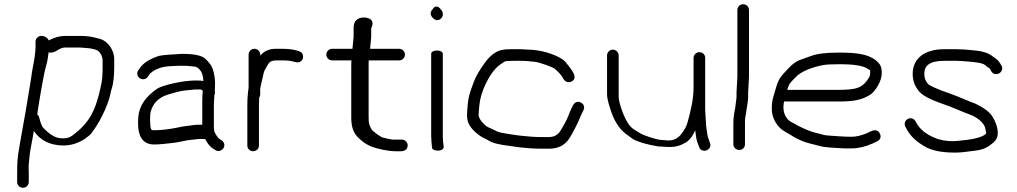

<svg xmlns="http://www.w3.org/2000/svg" viewBox="-20 -714 4813 909"><path d="M156.3 -172.6C163.1 -220.9 185.5 -357.8 197.4 -399.2C202.2 -416 205.1 -428.7 206.2 -438C207.1 -446 208.8 -455.9 210.1 -465.7C220.7 -463.8 233.5 -465.3 242.9 -470.8L257.9 -479.7C270.7 -486.6 281 -489 286.1 -489H357.7C369.5 -489 385.7 -486.2 402.1 -485.5C410.4 -485 423.4 -481 433.7 -478.8C441.8 -477 452.7 -466.9 459.7 -453.7L463.9 -441.1C465.2 -437.3 465.8 -433.5 465.8 -429.5V-392.5C465.8 -328.8 457.8 -308.8 448.2 -265.6C429.5 -202 430.5 -207.7 413 -171.3C391.7 -132.2 359.4 -98.9 321.1 -71.3C309.4 -62.9 296.3 -59 279.2 -59C273.4 -59 268.7 -59.3 263.8 -59.9C241.7 -62.1 213.9 -77.2 183 -111C177.5 -118.6 171.5 -133.8 165.9 -156.2C164.7 -162.4 162 -168 156.3 -172.6ZM175.7 -544C160.7 -544 148.2 -531.5 148.2 -516.5V-486.5C148.2 -481.2 147.7 -474.9 146.8 -467.6C144.2 -448.3 143.9 -437.6 140 -419.1C130.9 -377.2 128.8 -348.7 119.5 -295.8C109.2 -237.4 105.9 -208.2 96.4 -159.1C89.5 -123.5 77.4 -48.2 70.6 -12.5C62.1 31.9 61.2 62.5 61.2 110.5V147.5C61.2 163.1 73.7 175 88.7 175C103.7 175 116.2 163.1 116.2 147.5V110.5C116.2 92.5 114.8 78.3 116.1 64.2C119.3 32.2 120.3 11.6 128 -26.3C133 -51 136.5 -72.7 140.2 -94.3C168.5 -50.8 216.7 -25.2 280.6 -25.2C316.5 -25.2 350.4 -36.3 381.4 -56.3L381.8 -56.6L382.3 -56.9C393.3 -65.2 402.6 -72.4 409.1 -78.7L409.8 -79.3L410.3 -80C429.9 -105.1 447.3 -132.8 462.5 -163C506.8 -251 504.8 -291.9 508.2 -290.9C516.8 -317.7 520.8 -353.3 520.8 -398.1V-433.6C520.8 -477.9 489.8 -521.4 449.3 -531.1L429.3 -536.1C411.7 -540.5 388.2 -544 359.8 -544H289C262.3 -544 235.7 -536.2 210.7 -522.7C206.3 -534.5 191.5 -544 175.7 -544Z M806.1 -38.2 806.8 -38.3 835.2 -43.4C856.4 -47.4 868.3 -50.7 886.9 -52.1C907.3 -53.5 912.2 -56 924.1 -56H951C963 -34.2 974.2 -18.9 989.7 -9.8L1000.5 -2.9C1016.3 6.7 1032.6 -3.3 1038.9 -14.4C1045.2 -25.5 1042.8 -41.6 1028.6 -50.1L1017.5 -57.2L1017.3 -57.4C1016 -58.1 1011.3 -62.6 1005.7 -71.6C993.8 -90.8 992.6 -91 992.6 -120.5V-214.5C992.6 -228.6 994.2 -250.6 995 -263.2C995.3 -267.2 999.9 -271.8 996.8 -285.5C997.2 -288.9 997.5 -292.7 997.6 -298C1000 -332.1 996 -364.8 984.7 -393.1C979.6 -405.9 969.3 -418.9 954.4 -433.8C936.1 -452.1 898.9 -459 842.1 -459H841.4L840.8 -459C789.5 -456.4 751.8 -453.5 733.7 -449.7L733 -449.6L732.4 -449.4C689.5 -435.1 658.6 -416.4 642 -391.6L635.2 -381.8C624.7 -367.9 631 -351.4 641.3 -344C651.6 -336.6 669.7 -335.6 679.7 -350.4L686.5 -360.2C702.1 -381.1 739.3 -397.6 776.1 -400C819.9 -402.7 851.2 -405 902.6 -398.7C908.3 -398 918.3 -393.8 927.7 -381.6L928 -381L928.5 -380.5C935.8 -371.7 941.1 -357 943 -330.6C935.3 -332 923.5 -333 906.8 -333C846.3 -333 748.7 -310.9 723.6 -293.7C670 -256.9 639.1 -212.7 634.9 -161.5C629.7 -99.8 637 -30 709.3 -30C732.3 -30 762.7 -32.8 806.1 -38.2ZM937.6 -133C937.6 -129.6 937.6 -127.8 937.7 -123.5H925.3C914.1 -123.5 904.1 -123.1 895.4 -121.7C866.8 -117.1 858.5 -118.8 815.1 -109L788.4 -104.2C758.8 -99.6 733.5 -97.5 707.3 -97.5C699.4 -97.5 697 -99.5 695 -103.6C690 -113.6 688.5 -169.3 693.8 -186.9C705.4 -225 728.9 -250.7 773.4 -265.9C784.1 -269 797.6 -272.8 813.8 -277.4C842 -285.6 868.2 -287 904.4 -290.5H929.1C930.6 -290.5 934 -289.8 940.1 -284.8C938.4 -274.2 937.6 -255.1 937.6 -227Z M1157 -298.9C1153.2 -273.7 1151 -244.4 1151 -216.6V-24.1C1151 -9.8 1163.5 2 1178.5 2C1193.5 2 1206 -9.8 1206 -24V-215.8C1206 -227.6 1206.3 -238.7 1207 -249.2L1207 -249.5V-251.8C1209.2 -254.8 1212 -261.5 1212 -266.9V-294.4C1213.6 -304.3 1216.8 -319.7 1221.7 -338.8C1227.8 -363.2 1227.9 -374.3 1236.2 -387.4C1253.4 -414.5 1251.8 -428 1291.5 -428H1326C1340.7 -428 1354.1 -426.4 1366.3 -423.2C1379.6 -419.7 1389.8 -416.2 1400.1 -421.3C1415 -428.8 1418.1 -446.2 1412 -458.3C1408.9 -464.4 1405.5 -468.5 1394.8 -471.7C1376.4 -479.2 1349.1 -483 1314.7 -483H1285.5C1255.8 -483 1230.9 -472.8 1213.4 -452C1212.8 -451.3 1212.6 -451.1 1212 -450.3V-455.5C1212 -470.5 1199.5 -483 1184.5 -483C1169.5 -483 1157 -470.5 1157 -455.5Z M1882.7 -53H1844.2C1835.7 -53 1818 -56 1793.2 -62.5C1783.5 -64.4 1743.8 -92.4 1739.4 -101.3C1728.7 -122.8 1725.2 -123.7 1725.2 -159.4V-412.5C1725.2 -418.8 1725.4 -424 1725.7 -428H1869.7C1884.7 -428 1897.2 -440.5 1897.2 -455.5C1897.2 -470.5 1884.7 -483 1869.7 -483H1732.1L1737.3 -538.1V-580.5C1737.3 -580.5 1763.5 -624.9 1709.4 -630.8C1678.6 -634.2 1660.7 -617.9 1656.1 -599.5C1654.7 -593.8 1654.1 -587.5 1654.1 -580.5V-538.9L1648.7 -483H1552.5C1537.5 -483 1525 -470.5 1525 -455.5C1525 -440.5 1537.5 -428 1552.5 -428H1643.7L1643 -404.1V-157.2C1643 -118.3 1651.3 -87.7 1673 -65.5C1692.7 -45.4 1713 -30.6 1735.5 -21.4C1768.9 -7.9 1821.2 2 1851.4 2H1877.4C1887.5 2 1899.3 -0.5 1906.1 -10.8C1908.9 -15.2 1910.2 -20.4 1910.2 -25.5C1910.2 -40.5 1897.7 -53 1882.7 -53Z M2021.4 -460V-70C2021.4 -61.3 2021.9 -52.4 2022.7 -43.2L2025.5 -13.5L2025.6 -13C2028.7 -3.1 2046 0.3 2058.6 -1C2070.1 -2.4 2082.6 -8.4 2080.3 -20.8L2079.3 -31.3L2079.2 -31.9C2077.5 -40 2076.4 -52.9 2076.4 -70V-460C2076.4 -468.2 2064 -475 2048.9 -475C2033.9 -475 2021.4 -468.2 2021.4 -460ZM2027.8 -669.7C2017.6 -659.6 2015.2 -644.4 2026.5 -632.3C2036.1 -619.2 2054.2 -611.8 2068.3 -626.8C2082.4 -640.9 2076.8 -659.8 2066.9 -669.2C2057.7 -683.7 2040.6 -691.1 2027.8 -669.7Z M2396.2 -481C2373.4 -481 2354.8 -479 2340.4 -472.9C2327.4 -467.5 2313.1 -458.3 2299.3 -444.9C2276.7 -423.6 2236.5 -362.3 2225.5 -331.9C2214 -300.2 2198.4 -266.8 2194.4 -219.1C2192.1 -192.7 2191 -176.5 2191 -168.9C2191 -161.7 2191.8 -153.9 2193.2 -146.7C2197.3 -121.4 2217.2 -97.3 2248.7 -73.6C2265 -61.5 2281 -56.4 2294.3 -48.2C2311.1 -36.6 2346.9 -28.5 2396.5 -22.6C2416.5 -20.2 2432.4 -16.6 2458.5 -14.9L2487.6 -12.1L2488 -12C2509.7 -10.7 2530 -10 2549.1 -10H2578.3C2623.9 -10 2653.1 -26.5 2674.2 -56.7C2684.6 -71.6 2718 -134.9 2724.5 -153.4C2727.1 -160.9 2729.7 -166.6 2731.8 -170.3L2732 -170.7L2742.1 -192C2745.1 -198 2746.8 -205.6 2744.3 -213C2741.8 -220.3 2736.2 -225.3 2730.1 -228.6C2713.9 -237.5 2698.5 -227.9 2691.5 -213.1C2682.3 -193.6 2679.3 -188.7 2668.4 -160.1C2662.5 -144.6 2648.8 -119.4 2628.5 -87.4C2614.9 -71.7 2598.3 -65 2578.3 -65H2549.1C2531.2 -65 2513.2 -65.6 2496.6 -66.8L2466 -69.6C2452.5 -70.5 2438.2 -72.1 2421 -74.7L2379.5 -81.1C2357.5 -84.5 2341 -87.3 2329.8 -93.4C2311 -103.7 2293.4 -109.7 2282.2 -116.8C2257.1 -137.9 2246 -156.7 2246 -170.7C2246 -175.5 2246.3 -181.6 2247 -188.9C2250.5 -228.3 2252.4 -250.8 2268.1 -290.6C2284.9 -333.1 2312.8 -383.6 2347 -407.8C2360 -416.9 2369.4 -422.7 2372.6 -424.2C2375.2 -424.7 2389.6 -426 2411.1 -426H2443.6C2471.6 -426 2475.2 -424.5 2509.1 -421.8C2533.4 -419.9 2599.9 -395.2 2608 -387.4C2624.3 -371.7 2638.2 -359 2646.6 -342.2C2654.9 -325.6 2672.5 -320.5 2688.6 -329.3C2702 -336.6 2702 -352 2697.5 -363.1L2697.2 -363.9L2692 -373.2C2683.1 -390.4 2664.2 -410.9 2655.9 -422L2655.4 -422.7L2654.8 -423.3C2630.5 -447.6 2561.8 -473.8 2501.4 -478L2444.9 -481Z M3263.6 -439.5V-303.5C3263.6 -242.3 3251.2 -195.2 3236.2 -138.3C3230.7 -117.3 3221.2 -97.4 3200.6 -73.4C3181.9 -54.3 3162.4 -47.3 3137.6 -49.4C3125.7 -50.4 3115.5 -51.3 3106.7 -51.9C3084.9 -53.6 3025.4 -73.8 3011.7 -82.7C2998 -91.6 2987.2 -98.3 2978.2 -103.4C2961.2 -115.3 2945.3 -138.8 2930.6 -175.2C2915.9 -211.9 2909 -239.8 2909 -257.5V-451.5C2909 -466.5 2896.5 -479 2881.5 -479C2866.5 -479 2854 -466.5 2854 -451.5V-267.7C2854 -251.4 2859.4 -228.5 2869.5 -197.9C2885.9 -145.1 2909.6 -105.6 2941.7 -81.3C2948.4 -76.2 2959.9 -67.5 2977.1 -55.2C3002.7 -41.1 3041.3 -30.3 3093.3 -21.2L3094.7 -21L3096 -20.9C3106.9 -20.3 3119.8 -19.5 3134.8 -18.6C3181.9 -15.6 3204.5 -26.3 3231.2 -42C3247.8 -54.1 3259.6 -70.7 3271.4 -97.2C3274.4 -79.5 3274.7 -63.2 3280 -44.8L3280.1 -44.3L3290 -18.2C3293.2 -4.2 3308.7 1.6 3320.4 -0.9C3333 -3.6 3348.3 -16.4 3342 -34.6L3332.8 -61.6L3332.6 -62.1C3331.2 -65.2 3330.1 -69.3 3329.5 -74.4C3328.1 -86.8 3322.6 -114.9 3322.6 -125.8V-126.1L3318.6 -192.6V-440.9C3318.6 -455.2 3306.1 -467 3291.1 -467C3276 -467 3263.6 -454.5 3263.6 -439.5Z M3507 -30.5V-140.3C3507 -161.2 3511.5 -167.3 3514.9 -198.5L3517.9 -215.9L3517.9 -216.2C3519.1 -227.8 3522 -241.1 3522 -256V-275.9L3526 -350.1V-666.5C3526 -682.1 3513.5 -694 3498.5 -694C3483.5 -694 3471 -682.1 3471 -666.5V-350.7L3467 -277.5V-257C3467 -246.1 3464.4 -235.6 3463.1 -222.5L3461.1 -204.9C3457.1 -187.1 3452 -156.3 3452 -134.6V-30.5C3452 -15.5 3465.1 -4 3480 -4C3495.8 -4 3507 -16.6 3507 -30.5Z M3718.2 -317C3720.6 -321.1 3732.9 -335.2 3755.2 -356.7C3783.2 -379 3823 -395.3 3877 -405.9C3888.8 -408.3 3916.6 -410 3957.4 -410C4009.7 -410 4062.3 -405.1 4085.5 -389.7C4103 -377.7 4099.6 -386.7 4099.6 -366C4099.6 -358.6 4097.6 -352 4092.7 -344.6C4077.2 -319 4059.5 -304.7 4040.3 -298.5L4039.5 -298.2L4038.8 -297.9C4026.4 -292.5 3995.2 -288.5 3946.6 -288.5L3706.9 -288.5C3709.9 -298.4 3713.5 -308.9 3718.2 -317ZM3946.6 -233.5C4016.5 -233.5 4059.3 -238.6 4103.9 -268.2C4125.8 -285.2 4154.6 -330.9 4154.6 -366.5C4154.6 -399.8 4147.5 -411.2 4125.3 -429.4C4087 -458.9 4032.3 -465 3950.6 -465C3892.8 -465 3849.2 -460.3 3819.1 -448.7C3799.8 -441.7 3780.7 -434.8 3761.8 -428.1C3730.8 -414 3707.1 -384.2 3690.6 -366.6C3669.8 -344.3 3661.6 -327.4 3651.7 -291.3C3642 -255.2 3634 -243.6 3634 -199C3634 -167.2 3645.7 -138.2 3668 -113.2C3686.9 -92.1 3709.9 -84.4 3726.5 -73.2C3742.2 -62.5 3757.5 -55.3 3777.9 -46.4C3801.1 -36.2 3842.6 -28.4 3862.7 -22.2C3879.7 -17 3915.3 -14.6 3977.9 -11.5L3978.5 -11.5H4012.8C4044.2 -11.5 4077.7 -19.7 4111.6 -34.8L4132.6 -44.8C4139.6 -48.3 4146 -53.6 4148.3 -62.2C4150.2 -69.5 4148.3 -76.7 4145.1 -82.5C4130.6 -109 4105.3 -93.9 4083.5 -83C4056.7 -72 4032.6 -66.5 4011.1 -66.5C3971.3 -66.5 3932.7 -70.3 3900.8 -72.4C3874.3 -74.2 3877.6 -77.4 3839.4 -85.8C3822 -89.7 3793.4 -101 3756.1 -119.8C3747.7 -125.2 3739.7 -129.7 3731.7 -133.4C3705.1 -145.5 3689 -172.1 3689 -207.5C3689 -220.3 3690.4 -225.4 3692.4 -233.5Z M4328.5 -284.9C4342.2 -265.7 4375.4 -245.5 4445.7 -221.2C4489.4 -206.6 4522.3 -189.9 4576.7 -169.7C4606.2 -158.6 4638.2 -132.1 4643.6 -110.1C4646.9 -96.9 4648.7 -88.3 4648.9 -85.8C4648.9 -84.8 4648.9 -84 4648.6 -81.8C4636.4 -68.4 4605.1 -55.6 4531.3 -48.9L4530.7 -48.8L4530.1 -48.8C4489.3 -42.9 4452.1 -45.7 4417 -56.9C4362.4 -77 4332 -104.4 4314.6 -139.1C4306.7 -154.9 4289.4 -157.2 4277.8 -151C4266.3 -144.9 4258.5 -129.5 4266.3 -113.9C4289.6 -67.3 4320.2 -41.1 4368.4 -14.8C4392.6 -3.1 4424.2 4.1 4457.3 6.7C4525.7 12 4550.1 4.4 4607.3 -2.1C4630.3 -5.6 4650.8 -13.9 4668 -27C4689.1 -43.1 4703.9 -55.3 4703.9 -85C4703.9 -112.3 4689.8 -146.5 4676.6 -165.3C4658.7 -190.9 4623.6 -211.4 4596.7 -223.7C4563 -235.8 4518.1 -256.5 4478.5 -270.8C4410.6 -293.4 4376.7 -311.2 4373.1 -317.1L4372.5 -318L4371.9 -318.7C4361.3 -330.8 4356 -345.5 4356 -364.5C4356 -403.4 4381.3 -426 4450.2 -426H4509.9C4517.5 -426 4525.2 -425.7 4532.9 -425.1C4579 -421.4 4629.3 -418.6 4643.6 -406.1C4651.8 -398.9 4658.3 -393.9 4665.4 -390.1C4665.5 -389.9 4666.3 -388.9 4667.4 -386.7L4672.4 -377.7C4680.6 -361.1 4699.4 -360.4 4710.5 -366.9C4721.1 -373 4730.4 -388.4 4721.1 -403.9L4715.2 -413.9C4704.9 -431.5 4692.7 -437.4 4682.1 -445.3C4652.9 -469.3 4617.5 -473.7 4566.5 -477.9L4540.1 -479.9C4530.6 -480.7 4520.6 -481 4509.9 -481H4450.2C4356.7 -481 4301 -436.9 4301 -364.5C4301 -334.4 4309.6 -308.4 4328.5 -284.9Z"/></svg>

Font: MewTooHand
Style: BdWide
Weight: 400
Designer: Mew Too, Robert Jablonski
Version: Version 0.77